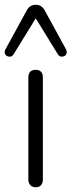

<svg xmlns="http://www.w3.org/2000/svg" viewBox="-39 -782 301 806"><path d="M111 4Q96 4 88 -5Q80 -14 80 -29V-457Q80 -473 88 -481Q96 -489 111 -489Q125 -489 133 -481Q141 -473 141 -457V-29Q141 -14 133.5 -5Q126 4 111 4ZM238 -575Q243 -565 240.5 -557.5Q238 -550 231 -546.5Q224 -543 216.5 -544.5Q209 -546 204 -554L111 -705L18 -554Q13 -546 5.5 -544.5Q-2 -543 -9 -546.5Q-16 -550 -18.5 -557.5Q-21 -565 -16 -575L72 -736Q79 -750 89 -756Q99 -762 111 -762Q123 -762 133 -756Q143 -750 150 -736Z"/></svg>

Font: Nunito ExtraLight Light
Style: Regular
Weight: 300
Version: Version 3.602